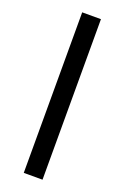

<svg xmlns="http://www.w3.org/2000/svg" viewBox="-148 -807 555 854"><g transform="rotate(20 129.5 -380.0)"><path d="M173.8 0H85V-759.8H173.8Z"/></g></svg>

Font: Genotype
Style: Regular
Weight: 400
Foundry: Ascender Corporation
Version: Version 1.00